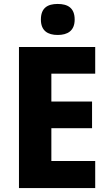

<svg xmlns="http://www.w3.org/2000/svg" viewBox="-20 -952 551 972"><path d="M272 -932C221 -932 187 -912 187 -853C187 -796 222 -775 272 -775C322 -775 358 -796 358 -853C358 -912 323 -932 272 -932ZM462 0V-137H240V-303H446V-438H240V-579H462V-714H76V0Z"/></svg>

Font: Noto Sans Myanmar SemiCondensed ExtraBold
Style: Regular
Weight: 800
Width: 4
Designer: Monotype Design Team
Foundry: Monotype Imaging Inc.
Version: Version 2.107